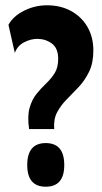

<svg xmlns="http://www.w3.org/2000/svg" viewBox="-20 -693 384 726"><path d="M90 -205Q83 -254 92 -285.5Q101 -317 118.5 -338.5Q136 -360 155 -378Q174 -396 187 -417Q200 -438 200 -470Q200 -511 176 -528.5Q152 -546 121 -546Q96 -546 71 -533Q46 -520 36 -493L12 -599Q29 -631 70 -652Q111 -673 158 -673Q209 -673 248.5 -651.5Q288 -630 310.5 -591.5Q333 -553 333 -502Q333 -455 317 -422Q301 -389 278 -364.5Q255 -340 232.5 -317.5Q210 -295 196 -268.5Q182 -242 185 -205ZM153 13Q83 13 83 -69Q83 -152 153 -152Q223 -152 223 -69Q223 13 153 13Z"/></svg>

Font: Bricolage Grotesque 10pt Condensed Bricolage Grotesque 10pt Condensed Regular
Style: Bold
Weight: 700
Width: 3
Designer: Mathieu Triay
Foundry: Atelier Triay
Version: Version 1.000; ttfautohint (v1.8.4.7-5d5b);gftools[0.9.32]